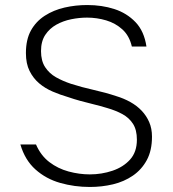

<svg xmlns="http://www.w3.org/2000/svg" viewBox="-20 -735 686 763"><path d="M337 8Q276 8 219.5 -8Q163 -24 121 -61.5Q79 -99 61 -161H123Q142 -117 176 -91Q210 -65 252.5 -53.5Q295 -42 337 -42Q384 -42 427 -56.5Q470 -71 497 -101Q524 -131 524 -180Q524 -219 508.5 -243Q493 -267 466.5 -281.5Q440 -296 405 -306Q379 -314 352 -320.5Q325 -327 299.5 -334Q274 -341 251 -349Q220 -358 189.5 -371Q159 -384 135.5 -404Q112 -424 97.5 -453Q83 -482 83 -524Q83 -578 103 -614Q123 -650 158 -672.5Q193 -695 236.5 -705Q280 -715 327 -715Q385 -715 434.5 -699Q484 -683 518.5 -647Q553 -611 562 -550H504Q494 -593 466.5 -618Q439 -643 402 -654Q365 -665 326 -665Q295 -665 263 -658.5Q231 -652 204 -637Q177 -622 160 -596.5Q143 -571 143 -532Q143 -493 159.5 -468Q176 -443 202.5 -428Q229 -413 262 -402Q306 -388 353 -377.5Q400 -367 442 -353Q472 -344 498 -329.5Q524 -315 543 -295Q562 -275 573 -249.5Q584 -224 584 -192Q584 -137 563.5 -99Q543 -61 508 -37Q473 -13 429 -2.5Q385 8 337 8Z"/></svg>

Font: Onest ExtraLight
Style: Regular
Weight: 250
Designer: Dmitri Voloshin, Andrey Kudryavtsev
Foundry: Dmitri Voloshin, Andrey Kudryavtsev
Version: Version 1.000;gftools[0.9.33]